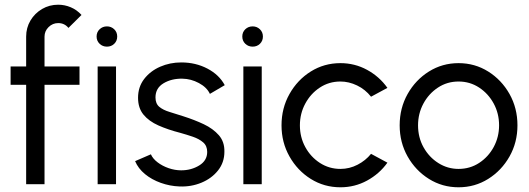

<svg xmlns="http://www.w3.org/2000/svg" viewBox="-20 -782 2246 815"><path d="M169 -626.5V-500H317.5V-422H169V0H91V-422H25V-500H91V-626.5Q91 -664 109.2 -694.8Q127.5 -725.5 158.5 -743.8Q189.5 -762 227 -762Q254.5 -762 280.2 -751.2Q306 -740.5 326 -718.5L270.5 -663.5Q254 -684 227 -684Q203.5 -684 186.2 -667Q169 -650 169 -626.5ZM394.5 -500H472.5V0H394.5ZM434 -584Q415.5 -584 402.8 -596.2Q390 -608.5 390 -627Q390 -645.5 402.8 -657.8Q415.5 -670 434 -670Q452 -670 464.8 -657.8Q477.5 -645.5 477.5 -627Q477.5 -608.5 465 -596.2Q452.5 -584 434 -584Z M742 9.5Q701 8 662.5 -5.8Q624 -19.5 595.2 -43.2Q566.5 -67 553.5 -98L620.5 -127Q628.5 -108.5 648.8 -93Q669 -77.5 695.8 -68.2Q722.5 -59 749 -59Q792 -59 825.8 -79.8Q859.5 -100.5 859.5 -137Q859.5 -163 842.2 -177.8Q825 -192.5 798.8 -201.5Q772.5 -210.5 745.5 -218Q693 -231.5 652.5 -249.5Q612 -267.5 589 -295.5Q566 -323.5 566 -367Q566 -413 592 -446.8Q618 -480.5 659.8 -498.8Q701.5 -517 749.5 -517Q810.5 -517 860.5 -490.8Q910.5 -464.5 934 -420.5L871 -383.5Q858 -411.5 824.2 -429.5Q790.5 -447.5 754.5 -448Q708.5 -449 674.2 -428.5Q640 -408 640 -368.5Q640 -342 656.2 -328.5Q672.5 -315 699.8 -306.8Q727 -298.5 759.5 -288Q805 -273.5 844.8 -254.8Q884.5 -236 909 -208Q933.5 -180 932.5 -138Q932.5 -92.5 905.5 -58.5Q878.5 -24.5 835 -6.5Q791.5 11.5 742 9.5Z M1013 -500H1091V0H1013ZM1052.5 -584Q1034 -584 1021.2 -596.2Q1008.5 -608.5 1008.5 -627Q1008.5 -645.5 1021.2 -657.8Q1034 -670 1052.5 -670Q1070.5 -670 1083.2 -657.8Q1096 -645.5 1096 -627Q1096 -608.5 1083.5 -596.2Q1071 -584 1052.5 -584Z M1555 -129 1624.5 -91.5Q1590.5 -44 1538.2 -15.5Q1486 13 1425 13Q1356 13 1299.2 -22.5Q1242.5 -58 1208.8 -117.8Q1175 -177.5 1175 -250Q1175 -323 1208.8 -383Q1242.5 -443 1299.2 -478.5Q1356 -514 1425 -514Q1486 -514 1538.2 -485.5Q1590.5 -457 1624.5 -409L1555 -371.5Q1530.5 -402.5 1495.8 -419.2Q1461 -436 1425 -436Q1376.5 -436 1337.5 -410.2Q1298.5 -384.5 1275.8 -342.2Q1253 -300 1253 -250Q1253 -199.5 1276 -157.5Q1299 -115.5 1338.2 -90.2Q1377.5 -65 1425 -65Q1463.5 -65 1497.8 -82.8Q1532 -100.5 1555 -129Z M1926.5 13Q1857.5 13 1800.8 -22.5Q1744 -58 1710.2 -117.8Q1676.5 -177.5 1676.5 -250Q1676.5 -323 1710.2 -383Q1744 -443 1800.8 -478.5Q1857.5 -514 1926.5 -514Q1995.5 -514 2052.2 -478.5Q2109 -443 2142.8 -383Q2176.5 -323 2176.5 -250Q2176.5 -177.5 2142.8 -117.8Q2109 -58 2052.2 -22.5Q1995.5 13 1926.5 13ZM1926.5 -65Q1975 -65 2014 -90.5Q2053 -116 2075.8 -158.2Q2098.5 -200.5 2098.5 -250Q2098.5 -300.5 2075.5 -342.8Q2052.5 -385 2013.5 -410.5Q1974.5 -436 1926.5 -436Q1878 -436 1839 -410.2Q1800 -384.5 1777.2 -342.2Q1754.5 -300 1754.5 -250Q1754.5 -198.5 1778 -156.5Q1801.5 -114.5 1840.8 -89.8Q1880 -65 1926.5 -65Z"/></svg>

Font: Urbanist
Style: Regular
Weight: 400
Designer: Corey Hu
Foundry: Corey Hu
Version: Version 1.330; ttfautohint (v1.8.4.7-5d5b)